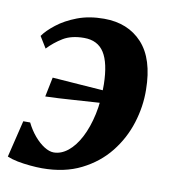

<svg xmlns="http://www.w3.org/2000/svg" viewBox="-69 -615 615 687"><g transform="rotate(10 239.0 -272.0)"><path d="M255 -555Q342 -555 393.8 -498.8Q445.5 -442.5 446.5 -330.5Q447.5 -270 428.5 -209.5Q409.5 -149 370 -99.5Q330.5 -50 270.2 -19.8Q210 10.5 128.5 10.5Q108.5 10.5 84.8 8.2Q61 6 39.2 1.8Q17.5 -2.5 1 -9.5L33.5 -143.5H58.5Q71.5 -117 89 -96.5Q106.5 -76 125.2 -64.2Q144 -52.5 159.5 -52.5Q186.5 -52.5 211.2 -72.2Q236 -92 255 -128.5Q274 -165 284.8 -214.5Q295.5 -264 294.5 -323.5Q293 -401 269.5 -438Q246 -475 196.5 -475Q150.5 -475 120.5 -456.8Q90.5 -438.5 67 -413.5L41.5 -455Q56 -476 85.8 -499.2Q115.5 -522.5 158.2 -538.8Q201 -555 255 -555ZM95.5 -244.5 110 -315.5Q164.5 -311.5 215 -307.8Q265.5 -304 323.5 -300L313 -257.5Q247.5 -253.5 195.5 -249.8Q143.5 -246 95.5 -244.5Z"/></g></svg>

Font: Merriweather 48pt ExtraBold
Style: Italic
Weight: 800
Italic angle: -7.8°
Version: Version 2.101